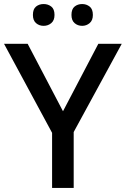

<svg xmlns="http://www.w3.org/2000/svg" viewBox="-20 -931 623 951"><path d="M292 -380 467 -714H583L345 -277V0H238V-273L0 -714H117ZM143 -857Q143 -886 158.5 -898.5Q174 -911 196 -911Q218 -911 234 -898.5Q250 -886 250 -857Q250 -830 234 -816.5Q218 -803 196 -803Q174 -803 158.5 -816.5Q143 -830 143 -857ZM334 -857Q334 -886 349.5 -898.5Q365 -911 387 -911Q408 -911 424 -898.5Q440 -886 440 -857Q440 -830 424 -816.5Q408 -803 387 -803Q365 -803 349.5 -816.5Q334 -830 334 -857Z"/></svg>

Font: Noto Sans Bengali Medium
Style: Regular
Weight: 500
Designer: Jelle Bosma - Monotype Design Team
Foundry: Monotype Imaging Inc.
Version: Version 2.003; ttfautohint (v1.8.4.7-5d5b)